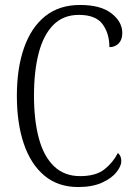

<svg xmlns="http://www.w3.org/2000/svg" viewBox="-20 -744 541 774"><path d="M295 10Q214 10 159 -36Q104 -82 76 -164.5Q48 -247 48 -358Q48 -469 77 -551.5Q106 -634 162.5 -679Q219 -724 303 -724Q386 -724 429.5 -690Q473 -656 473 -611Q473 -584 458.5 -569Q444 -554 421 -554Q421 -609 393.5 -646.5Q366 -684 298 -684Q235 -684 195 -643.5Q155 -603 136 -530Q117 -457 117 -358Q117 -260 136.5 -187Q156 -114 197.5 -74Q239 -34 303 -34Q366 -34 400.5 -61Q435 -88 455 -127Q469 -117 469 -94Q469 -75 450 -50.5Q431 -26 392 -8Q353 10 295 10Z"/></svg>

Font: Noto Serif Bengali Condensed Light
Style: Regular
Weight: 300
Width: 3
Designer: Juan Bruce, Universal Thirst, Indian Type Foundry and the Monotype Design Team.
Foundry: Monotype Imaging Inc.
Version: Version 2.003; ttfautohint (v1.8.4.7-5d5b)